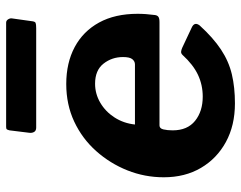

<svg xmlns="http://www.w3.org/2000/svg" viewBox="-100 -676 786 626"><g transform="rotate(-90 293.0 -363.0)"><path d="M269 10Q197 10 143 -19.5Q89 -49 58.5 -101Q28 -153 28 -222Q28 -284 50.5 -340.5Q73 -397 113.5 -442.5Q154 -488 209.5 -514Q265 -540 332 -540Q401 -540 452.5 -512.5Q504 -485 532.5 -433Q561 -381 561 -307Q561 -294 560 -280Q559 -266 557 -251Q556 -243 551 -239.5Q546 -236 534 -236H197Q187 -236 184 -223Q181 -210 181 -193Q181 -145 212 -120Q243 -95 291 -95Q329 -95 362 -110.5Q395 -126 427 -161Q432 -166 437.5 -165.5Q443 -165 450 -162L516 -131Q536 -122 523 -105Q483 -61 444.5 -35.5Q406 -10 363.5 0Q321 10 269 10ZM396 -316Q406 -316 413 -324.5Q420 -333 420 -355Q420 -391 398.5 -418.5Q377 -446 333 -446Q300 -446 271 -429Q242 -412 223 -382.5Q204 -353 200 -316ZM546 -717 537 -653Q536 -642 531.5 -640Q527 -638 514 -638H190Q180 -638 176 -644.5Q172 -651 173 -660L181 -725Q183 -733 185 -734.5Q187 -736 193 -736H532Q539 -736 543 -729.5Q547 -723 546 -717Z"/></g></svg>

Font: Libre Franklin Thin
Style: Bold Italic
Weight: 700
Italic angle: -8°
Version: Version 3.000